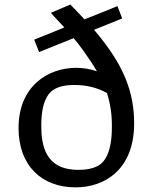

<svg xmlns="http://www.w3.org/2000/svg" viewBox="-20 -796 660 828"><path d="M486.5 -769.5 344.5 -712.5C323 -735.5 302 -757.5 283.5 -776.5L199 -740.5L257.5 -677.5L127.5 -625L148.5 -571.5L297.5 -631.5C312 -614.5 326 -596.5 339.5 -577.5C362 -546 381.5 -517 398 -488.5C370.5 -498 340.5 -503.5 308.5 -503.5C188.5 -503.5 60 -426 60 -244C60 -80 161.5 12 305.5 12C433.5 12 558.5 -66 558.5 -264.5C558.5 -403 509 -508.5 428 -615C415 -632.5 400.5 -650 385.5 -667.5L507 -716.5ZM158 -254.5C158 -355 186 -392 208.5 -407.5C230.5 -422.5 261 -429.5 300.5 -429.5C354.5 -429.5 400.5 -417.5 441 -395C455.5 -350.5 463 -304 462.5 -248.5C462.5 -138.5 431.5 -100.5 410 -85.5C388.5 -71 358.5 -63.5 317.5 -63.5C174.5 -63.5 158 -170 158 -254.5Z"/></svg>

Font: Monaspace Argon
Style: Regular
Weight: 400
Designer: Riley Cran & the Lettermatic Team
Foundry: Lettermatic
Version: Version 1.200 (Monaspace Argon)